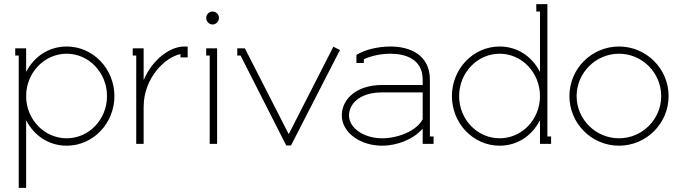

<svg xmlns="http://www.w3.org/2000/svg" viewBox="-20 -699 3304 933"><path d="M107 -113H108C146 -40 217 9 304 9C433 9 536 -100 536 -232C536 -364 433 -473 304 -473C217 -473 146 -424 108 -351H107V-464H54V-429H71V214H107ZM107 -232C107 -346 196 -438 304 -438C412 -438 500 -346 500 -232C500 -118 412 -27 304 -27C196 -27 107 -118 107 -232Z M679 -312H678V-464H625V-429H642V0H678V-179C678 -322 784 -422 857 -436V-420H892V-473H875C808 -473 722 -412 679 -312Z M982 -612C982 -595 996 -580 1013 -580C1030 -580 1044 -595 1044 -612C1044 -629 1030 -643 1013 -643C996 -643 982 -629 982 -612ZM999 -429V0H1035V-464H982V-429Z M1632 -456 1600 -472 1383 -47 1170 -464H1133V-429H1149L1371 8H1394Z M2034 -120C2004 -61 1911 -27 1837 -27C1749 -27 1676 -76 1676 -138C1676 -192 1725 -250 1837 -250H2034ZM2033 -73H2034V0H2087V-36H2069V-312C2069 -432 1973 -473 1877 -473C1818 -473 1753 -458 1712 -432V-393H1748V-411C1780 -426 1827 -438 1877 -438C1950 -438 2034 -412 2034 -312V-286H1837C1709 -286 1641 -215 1641 -138C1641 -56 1729 9 1837 9C1905 9 1986 -19 2033 -73Z M2604 -232C2604 -118 2516 -27 2408 -27C2300 -27 2211 -118 2211 -232C2211 -346 2300 -438 2408 -438C2516 -438 2604 -346 2604 -232ZM2640 -679H2586V-643H2604V-351H2603C2565 -424 2495 -473 2408 -473C2279 -473 2176 -364 2176 -232C2176 -100 2279 9 2408 9C2495 9 2565 -40 2603 -113H2604V0H2658V-36H2640Z M2782 -232C2782 -345 2875 -438 2988 -438C3101 -438 3193 -345 3193 -232C3193 -119 3101 -27 2988 -27C2875 -27 2782 -119 2782 -232ZM2988 -473C2855 -473 2747 -365 2747 -232C2747 -99 2855 9 2988 9C3121 9 3229 -99 3229 -232C3229 -365 3121 -473 2988 -473Z"/></svg>

Font: Rawengulk
Style: Regular
Weight: 400
Version: Version 0.9